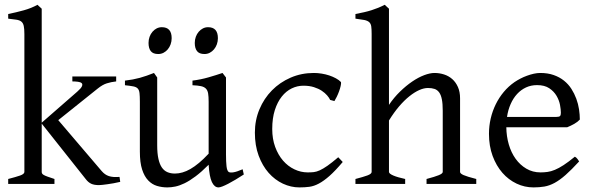

<svg xmlns="http://www.w3.org/2000/svg" viewBox="-20 -777 2508 811"><path d="M14.6 0V-21Q46.9 -29.3 64.9 -35.6Q83 -42 83 -50.8V-632.8Q83 -655.3 80.3 -667.5Q77.6 -679.7 70.1 -685.8Q62.5 -691.9 49.1 -693.8Q35.6 -695.8 14.6 -698.2V-717.8Q48.3 -724.6 80.8 -733.6Q113.3 -742.7 138.2 -756.8L156.2 -740.2V-258.8L306.6 -390.1Q322.8 -404.3 326.2 -412.8Q329.6 -421.4 325 -425.8Q320.3 -430.2 309.3 -431.6Q298.3 -433.1 285.6 -433.1V-454.1H470.7V-433.1Q449.2 -430.7 431.2 -425Q413.1 -419.4 392.6 -402.8L226.1 -269.5L409.7 -54.2Q416.5 -46.4 423.8 -41.3Q431.2 -36.1 439.9 -33.2Q448.7 -30.3 459.7 -29.5Q470.7 -28.8 484.9 -29.8L487.8 -8.8Q473.6 -5.4 459.7 -2.9Q445.8 -0.5 433.8 1.2Q421.9 2.9 412.4 3.9Q402.8 4.9 397.9 4.9Q377.4 4.9 365 -1Q352.5 -6.8 341.8 -21L156.2 -254.9V-50.8Q156.2 -46.9 158 -43.9Q159.7 -41 165 -37.8Q170.4 -34.7 181.2 -30.8Q191.9 -26.9 210 -21V0Z M1009.8 -40Q991.7 -28.3 975.1 -18.3Q958.5 -8.3 944.3 -1Q930.2 6.3 919.4 10.5Q908.7 14.6 902.8 14.6Q885.7 14.6 875 -8.1Q864.3 -30.8 861.3 -81.1Q831.1 -50.8 805.9 -32Q780.8 -13.2 759.5 -2.9Q738.3 7.3 720.5 11Q702.6 14.6 687 14.6Q664.1 14.6 643.1 8.3Q622.1 2 606 -14.9Q589.8 -31.7 580.3 -61Q570.8 -90.3 570.8 -136.2V-347.2Q570.8 -370.6 569.3 -383.5Q567.9 -396.5 561.8 -403.1Q555.7 -409.7 543 -412.1Q530.3 -414.6 507.8 -417V-436.5Q525.4 -438.5 540.8 -441.4Q556.2 -444.3 570.6 -448.2Q585 -452.1 599.6 -457.3Q614.3 -462.4 630.4 -468.8L644 -449.7V-163.1Q644 -128.9 649.2 -106Q654.3 -83 663.8 -69.3Q673.3 -55.7 687.3 -49.8Q701.2 -43.9 718.8 -43.9Q734.4 -43.9 750.7 -48.6Q767.1 -53.2 784.4 -63.2Q801.8 -73.2 820.8 -89.1Q839.8 -105 861.3 -127.9V-347.2Q861.3 -369.1 859.1 -382.3Q856.9 -395.5 849.6 -402.8Q842.3 -410.2 828.9 -413.1Q815.4 -416 793 -417V-436.5Q828.1 -440.9 860.4 -450.2Q892.6 -459.5 919.9 -468.8L934.6 -449.7V-124Q934.6 -93.8 936.8 -74.7Q939 -55.7 945.8 -50.8Q951.7 -46.9 965.8 -49.1Q980 -51.3 1004.9 -62ZM900.4 -615.7Q900.4 -602.1 896 -589.8Q891.6 -577.6 884 -568.6Q876.5 -559.6 866.2 -554.2Q856 -548.8 843.8 -548.8Q821.8 -548.8 812.3 -561Q802.7 -573.2 802.7 -595.7Q802.7 -609.4 807.1 -621.6Q811.5 -633.8 819.3 -642.8Q827.1 -651.9 837.2 -657Q847.2 -662.1 858.9 -662.1Q900.4 -662.1 900.4 -615.7ZM705.1 -615.7Q705.1 -602.1 700.7 -589.8Q696.3 -577.6 688.7 -568.6Q681.2 -559.6 670.9 -554.2Q660.6 -548.8 648.4 -548.8Q626.5 -548.8 616.9 -561Q607.4 -573.2 607.4 -595.7Q607.4 -609.4 611.8 -621.6Q616.2 -633.8 624 -642.8Q631.8 -651.9 641.8 -657Q651.9 -662.1 663.6 -662.1Q705.1 -662.1 705.1 -615.7Z M1427.7 -92.8Q1396 -55.2 1371.8 -33.9Q1347.7 -12.7 1327.1 -1.7Q1306.6 9.3 1287.1 12Q1267.6 14.6 1244.6 14.6Q1209 14.6 1175 -1.2Q1141.1 -17.1 1114.7 -46.9Q1088.4 -76.7 1072.5 -119.6Q1056.6 -162.6 1056.6 -216.8Q1056.6 -269.5 1075.9 -315.4Q1095.2 -361.3 1128.7 -395.3Q1162.1 -429.2 1207.5 -449Q1252.9 -468.8 1305.7 -468.8Q1321.8 -468.8 1338.6 -466.1Q1355.5 -463.4 1370.8 -458.3Q1386.2 -453.1 1399.2 -446Q1412.1 -439 1420.4 -430.2Q1421.4 -424.3 1418.9 -413.6Q1416.5 -402.8 1412.1 -390.9Q1407.7 -378.9 1402.3 -367.9Q1397 -356.9 1392.6 -350.1L1374.5 -355Q1370.6 -363.8 1361.8 -374Q1353 -384.3 1339.1 -393.6Q1325.2 -402.8 1305.9 -408.9Q1286.6 -415 1261.7 -415Q1235.8 -415 1212.2 -403.6Q1188.5 -392.1 1170.2 -369.1Q1151.9 -346.2 1140.9 -312Q1129.9 -277.8 1129.9 -231.9Q1129.9 -190.4 1142.3 -156.5Q1154.8 -122.6 1175.5 -98.6Q1196.3 -74.7 1223.4 -61.8Q1250.5 -48.8 1279.8 -48.8Q1293.5 -48.8 1305.2 -50Q1316.9 -51.3 1330.8 -57.6Q1344.7 -64 1363 -76.7Q1381.3 -89.4 1408.7 -112.8Z M1781.7 0V-21Q1816.9 -30.3 1833.5 -37.1Q1850.1 -43.9 1850.1 -50.8V-309.1Q1850.1 -338.9 1846.4 -357.4Q1842.8 -376 1835 -386.7Q1827.1 -397.5 1815.4 -401.4Q1803.7 -405.3 1787.6 -405.3Q1770.5 -405.3 1750.7 -396.5Q1731 -387.7 1709.5 -370.6Q1688 -353.5 1666 -327.9Q1644 -302.2 1623 -268.1V-50.8Q1623 -43.5 1641.4 -35.6Q1659.7 -27.8 1691.4 -21V0H1481.4V-21Q1513.7 -29.3 1531.7 -35.9Q1549.8 -42.5 1549.8 -50.8V-633.8Q1549.8 -654.3 1548.1 -665.8Q1546.4 -677.2 1539.3 -683.6Q1532.2 -689.9 1518.6 -692.6Q1504.9 -695.3 1481.4 -698.2V-717.8Q1502 -721.7 1518.8 -725.6Q1535.6 -729.5 1550 -734.1Q1564.5 -738.8 1577.6 -744.1Q1590.8 -749.5 1605 -756.8L1623 -740.2V-334Q1644 -365.2 1669.7 -390.1Q1695.3 -415 1721.2 -432.6Q1747.1 -450.2 1771.7 -459.5Q1796.4 -468.8 1815.4 -468.8Q1836.4 -468.8 1856 -462.4Q1875.5 -456.1 1890.4 -442.9Q1905.3 -429.7 1914.3 -409.4Q1923.3 -389.2 1923.3 -361.8V-50.8Q1923.3 -43.9 1938.2 -37.4Q1953.1 -30.8 1991.7 -21V0Z M2248.5 -417.5Q2223.1 -417.5 2201.9 -407.7Q2180.7 -397.9 2164.3 -380.1Q2147.9 -362.3 2137 -337.6Q2126 -313 2121.6 -283.2H2330.6Q2341.8 -283.2 2345.5 -286.9Q2349.1 -290.5 2349.1 -300.8Q2349.1 -314 2345.5 -333.7Q2341.8 -353.5 2330.8 -372.3Q2319.8 -391.1 2300 -404.3Q2280.3 -417.5 2248.5 -417.5ZM2429.2 -272Q2420.4 -262.2 2405.8 -253.9Q2391.1 -245.6 2375.5 -239.3H2118.7Q2119.1 -201.2 2129.2 -166.7Q2139.2 -132.3 2158 -106.2Q2176.8 -80.1 2203.4 -64.5Q2230 -48.8 2263.2 -48.8Q2278.3 -48.8 2292.7 -50.8Q2307.1 -52.7 2323.7 -59.6Q2340.3 -66.4 2360.6 -79.6Q2380.9 -92.8 2408.2 -115.2Q2414.6 -111.8 2419.2 -105.5Q2423.8 -99.1 2426.3 -95.2Q2393.6 -59.6 2368.9 -37.8Q2344.2 -16.1 2322.5 -4.4Q2300.8 7.3 2279.5 11Q2258.3 14.6 2233.4 14.6Q2195.8 14.6 2161.9 -1.5Q2127.9 -17.6 2102.1 -47.1Q2076.2 -76.7 2060.8 -118.4Q2045.4 -160.2 2045.4 -211.9Q2045.4 -244.6 2052.7 -276.4Q2060.1 -308.1 2074 -336.4Q2087.9 -364.7 2107.9 -388.7Q2127.9 -412.6 2153.3 -430.2Q2164.1 -437.5 2177.5 -444.6Q2190.9 -451.7 2205.6 -457Q2220.2 -462.4 2234.6 -465.6Q2249 -468.8 2262.2 -468.8Q2293.9 -468.8 2318.8 -460Q2343.8 -451.2 2362.3 -436.3Q2380.9 -421.4 2393.6 -401.6Q2406.2 -381.8 2414.3 -359.9Q2422.4 -337.9 2425.8 -315.2Q2429.2 -292.5 2429.2 -272Z"/></svg>

Font: Gentium Unicode
Style: Regular
Weight: 400
Version: Version 1.009